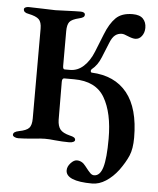

<svg xmlns="http://www.w3.org/2000/svg" viewBox="-58 -713 791 963"><g transform="rotate(5 337.5 -232.0)"><path d="M309 145Q309 126 325 108.5Q341 91 356 91Q382 91 400 115Q420 141 429 149.5Q438 158 448 158Q478 158 491.5 113Q505 68 505 -31Q505 -161 460.5 -237Q416 -313 306 -313H257Q246 -313 246 -295L247 -103Q248 -72 261 -55.5Q274 -39 310 -30Q324 -27 331 -22.5Q338 -18 338 -10Q338 -4 330 0Q322 4 310 4Q275 4 235 0Q211 -3 187 -3Q168 -3 132 1Q80 6 53 6Q42 6 33.5 1.5Q25 -3 25 -9Q25 -17 32 -22Q39 -27 54 -30Q91 -37 104 -51Q117 -65 117 -99V-551Q117 -584 103 -598Q89 -612 50 -620Q25 -624 25 -641Q25 -647 32 -650.5Q39 -654 48 -654Q73 -654 119 -652Q163 -650 183 -650Q199 -650 239 -652Q283 -654 310 -654Q320 -654 326 -650.5Q332 -647 332 -640Q332 -632 325.5 -627.5Q319 -623 306 -620Q268 -611 257 -596.5Q246 -582 246 -550V-375Q246 -358 255 -358H282Q320 -358 350 -385.5Q380 -413 399 -460L435 -550Q457 -606 486.5 -635Q516 -664 571 -664Q607 -664 623.5 -646.5Q640 -629 640 -601Q640 -577 627 -559.5Q614 -542 594 -542Q580 -542 556 -552Q536 -561 526 -561Q506 -561 491.5 -549.5Q477 -538 466 -510L435 -434Q419 -394 390 -371Q386 -367 386 -362Q386 -356 391 -354Q508 -349 570 -272Q632 -195 632 -47Q632 9 617 44Q602 79 573 119Q545 156 511 178Q477 200 442 200Q376 200 342.5 186Q309 172 309 145Z"/></g></svg>

Font: EB Garamond SemiBold
Style: Regular
Weight: 600
Designer: Georg Duffner and Octavio Pardo
Foundry: Georg Duffner
Version: Version 1.000